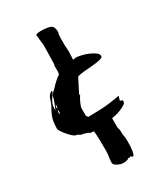

<svg xmlns="http://www.w3.org/2000/svg" viewBox="-166 -587 701 804"><g transform="rotate(-30 185.0 -185.0)"><path d="M19 -122Q19 -140 22 -159Q25 -178 41 -207Q51 -224 56.5 -243.5Q62 -263 78 -271L81 -266Q72 -255 62 -237Q52 -219 52 -204V-192Q53 -195 56.5 -203Q60 -211 63.5 -220Q67 -229 69.5 -237Q72 -245 72 -250V-252Q83 -265 89 -269.5Q95 -274 106 -287L128 -307L140 -315Q142 -325 142 -326V-355L140 -357L144 -359Q144 -379 145 -404.5Q146 -430 146 -449Q146 -460 144 -471Q142 -482 142 -496L140 -502Q140 -509 150 -510Q160 -511 163 -511Q198 -511 212 -504Q226 -497 226 -471V-469Q224 -467 223 -458.5Q222 -450 222 -440Q222 -430 222 -421Q222 -412 222 -409V-407Q222 -401 223 -393.5Q224 -386 224 -378Q224 -368 223 -359Q222 -350 222 -340V-339L236 -341Q245 -341 261 -337.5Q277 -334 292.5 -327.5Q308 -321 320 -312.5Q332 -304 332 -294Q332 -286 316.5 -282.5Q301 -279 280 -277Q259 -275 238 -273.5Q217 -272 205 -267L171 -200L174 -197Q164 -182 157.5 -166.5Q151 -151 151 -147V-109L157 -100Q186 -100 222 -101.5Q258 -103 312 -113L306 -94Q306 -92 311 -90Q316 -88 318 -88Q316 -84 316 -85L315 -84Q315 -84 317 -84Q318 -83 318 -82Q318 -75 308 -68.5Q298 -62 285.5 -57Q273 -52 261 -49Q249 -46 246 -46L241 -45V-1L245 15Q245 30 245.5 35.5Q246 41 247 44.5Q248 48 248.5 53.5Q249 59 249 74V78Q249 86 248.5 96Q248 106 246.5 115Q245 124 242.5 130.5Q240 137 237 137Q234 137 231 135Q228 133 228 130Q225 130 226 132Q227 134 222 134Q217 134 216 133Q212 138 203.5 139.5Q195 141 189 141Q183 141 176 139Q169 137 162 133.5Q155 130 150.5 125.5Q146 121 146 116Q146 102 148.5 89Q151 76 151 62Q151 30 150.5 7Q150 -16 148 -36Q132 -36 127.5 -40Q123 -44 116 -45Q109 -48 98.5 -49.5Q88 -51 86 -56L69 -61Q64 -64 62.5 -65.5Q61 -67 56 -71Q53 -74 46.5 -81Q40 -88 34 -95.5Q28 -103 23.5 -110.5Q19 -118 19 -122ZM61 -190Q61 -188 59.5 -183Q58 -178 58 -176L60 -169Q62 -173 62.5 -175.5Q63 -178 63 -183ZM64 -195Q64 -197 65 -202.5Q66 -208 66 -210V-212Q62 -210 61.5 -205Q61 -200 61 -198Z"/></g></svg>

Font: East Sea Dokdo
Style: Regular
Weight: 400
Designer: YoonDesign Inc.
Foundry: YoonDesign Inc.
Version: Version 1.00